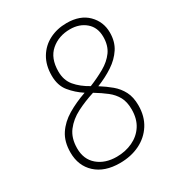

<svg xmlns="http://www.w3.org/2000/svg" viewBox="-176 -833 875 952"><g transform="rotate(-30 261.5 -357.0)"><path d="M232 10Q145 10 95 -36Q45 -82 45 -158Q45 -220 72.5 -261.5Q100 -303 147 -331Q194 -359 254 -380Q214 -406 184.5 -442Q155 -478 155 -535Q155 -594 180.5 -636.5Q206 -679 250 -701.5Q294 -724 349 -724Q426 -724 469 -681Q512 -638 512 -576Q512 -524 487.5 -486.5Q463 -449 421.5 -421.5Q380 -394 329 -374Q364 -352 392 -328.5Q420 -305 437 -272.5Q454 -240 454 -193Q454 -130 425 -84.5Q396 -39 346 -14.5Q296 10 232 10ZM297 -393Q344 -412 384.5 -435Q425 -458 449 -491Q473 -524 473 -574Q473 -628 437.5 -658.5Q402 -689 348 -689Q283 -689 238.5 -650.5Q194 -612 194 -536Q194 -486 222 -452.5Q250 -419 297 -393ZM234 -25Q284 -25 325.5 -44.5Q367 -64 391 -101Q415 -138 415 -192Q415 -235 399.5 -263.5Q384 -292 356 -314Q328 -336 290 -359Q236 -342 189 -318Q142 -294 113 -256Q84 -218 84 -159Q84 -96 126 -60.5Q168 -25 234 -25Z"/></g></svg>

Font: Noto Sans Disp ExtLt
Style: Italic
Weight: 200
Italic angle: -12°
Designer: Monotype Design Team
Foundry: Monotype Imaging Inc.
Version: Version 2.000;GOOG;noto-source:20170915:90ef993387c0